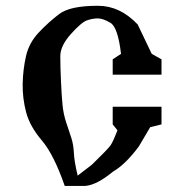

<svg xmlns="http://www.w3.org/2000/svg" viewBox="-20 -547 625 653"><path d="M244.1 50.3 292.5 13.2Q347.7 -40.5 356.2 -53Q364.7 -65.4 379.4 -104L363.3 -124V-184.1H529.3V-124L490.7 -114.3L452.1 -48.8Q406.2 12.7 363.8 37.1Q308.6 82.5 269.5 85.4H200.2Q163.1 -21.5 122.3 -69.3Q81.5 -117.2 68.8 -165.3Q56.2 -213.4 57.1 -262Q58.1 -310.5 68.4 -356Q78.6 -401.4 112.1 -436.8Q145.5 -472.2 182.1 -499.8Q218.8 -527.3 312 -527.3H314Q387.7 -527.3 448.2 -463.9L496.1 -363.8L529.3 -345.2V-293H363.3V-345.2L391.6 -363.8Q380.9 -454.6 355.5 -469.5Q330.1 -484.4 312.7 -484.4Q295.4 -484.4 276.4 -478Q257.3 -471.7 221.2 -431.4Q185.1 -391.1 185.1 -356.2Q185.1 -321.3 187.3 -272.2Q189.5 -223.1 192.6 -190.7Q195.8 -158.2 205.3 -130.1Q214.8 -102.1 222.4 -78.6Q230 -55.2 231.2 -27.3Q232.4 0.5 244.1 50.3Z"/></svg>

Font: Panteley
Style: Regular
Weight: 500
Designer: Kalashnikov Yuriy
Foundry: Øêîëà ïàâà èìåíè ñâÿòîãî àâíîàïîñòîëüíîãî Âëàäèìèà
Version: Version 1.80 April 12, 2018